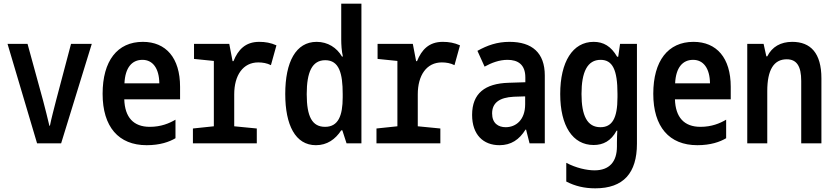

<svg xmlns="http://www.w3.org/2000/svg" viewBox="-20 -781 4540 1046"><path d="M182 0H313L480 -542H367L285 -232C274 -188 260 -137 252 -96H249C240 -137 226 -188 215 -232L130 -542H21Z M779 10C852 10 902 -8 936 -28V-129C902 -109 857 -90 796 -90C707 -90 660 -142 657 -240H961V-308C961 -466 884 -553 758 -553C619 -553 539 -449 539 -270C539 -90 626 10 779 10ZM848 -327H658C662 -413 699 -455 756 -455C812 -455 847 -409 848 -327Z M1031 0H1379V-81L1256 -93V-267C1256 -371 1304 -441 1387 -441C1410 -441 1435 -437 1456 -426L1486 -534C1455 -548 1425 -553 1392 -553C1317 -553 1277 -510 1252 -448H1247L1229 -542H1037V-460L1145 -449V-93L1031 -81Z M1701 10C1762 10 1807 -22 1839 -71H1845L1868 0H1949V-761H1839V-566C1839 -539 1841 -503 1848 -473H1843C1815 -521 1766 -553 1705 -553C1592 -553 1534 -444 1534 -269C1534 -100 1589 10 1701 10ZM1751 -90C1681 -90 1651 -145 1651 -268C1651 -388 1680 -453 1752 -453C1828 -453 1847 -381 1847 -269V-251C1847 -151 1823 -90 1751 -90Z M2031 0H2379V-81L2256 -93V-267C2256 -371 2304 -441 2387 -441C2410 -441 2435 -437 2456 -426L2486 -534C2455 -548 2425 -553 2392 -553C2317 -553 2277 -510 2252 -448H2247L2229 -542H2037V-460L2145 -449V-93L2031 -81Z M2701 10C2764 10 2809 -20 2843 -75H2846L2865 0H2948V-370C2948 -493 2879 -553 2756 -553C2688 -553 2635 -534 2581 -504L2620 -418C2658 -439 2700 -455 2745 -455C2801 -455 2842 -430 2842 -359V-333L2750 -330C2623 -326 2552 -273 2552 -155C2552 -47 2613 10 2701 10ZM2735 -88C2695 -88 2661 -109 2661 -163C2661 -221 2701 -250 2779 -254L2841 -256V-213C2841 -127 2790 -88 2735 -88Z M3223 245C3377 245 3450 161 3450 2V-542H3358L3348 -472H3342C3309 -529 3268 -553 3214 -553C3100 -553 3032 -444 3032 -269C3032 -95 3100 9 3214 9C3266 9 3309 -13 3339 -69H3343C3342 -54 3341 -24 3341 -5V17C3341 100 3300 147 3219 147C3176 147 3118 134 3065 106V208C3113 233 3164 245 3223 245ZM3251 -88C3179 -88 3148 -151 3148 -269C3148 -389 3180 -455 3252 -455C3317 -455 3344 -401 3344 -270V-251C3344 -135 3314 -88 3251 -88Z M3779 10C3852 10 3902 -8 3936 -28V-129C3902 -109 3857 -90 3796 -90C3707 -90 3660 -142 3657 -240H3961V-308C3961 -466 3884 -553 3758 -553C3619 -553 3539 -449 3539 -270C3539 -90 3626 10 3779 10ZM3848 -327H3658C3662 -413 3699 -455 3756 -455C3812 -455 3847 -409 3848 -327Z M4051 0H4160V-285C4160 -401 4196 -458 4266 -458C4320 -458 4345 -421 4345 -340V0H4455V-354C4455 -492 4396 -553 4296 -553C4233 -553 4186 -526 4160 -474H4155L4140 -542H4051Z"/></svg>

Font: Noto Sans Mono ExtraCondensed SemiBold
Style: Regular
Weight: 600
Width: 2
Designer: Monotype Design Team
Foundry: Monotype Imaging Inc.
Version: Version 2.014